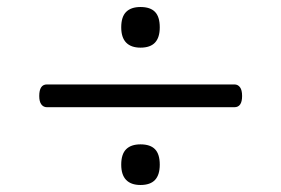

<svg xmlns="http://www.w3.org/2000/svg" viewBox="-20 -711 803 548"><path d="M114 -405Q104 -405 98 -413Q92 -421 92 -437Q92 -470 114 -470H649Q659 -470 665 -462Q671 -454 671 -437Q671 -405 649 -405ZM381 -183Q354 -183 340 -197.5Q326 -212 326 -241Q326 -271 340 -285Q354 -299 381 -299Q409 -299 422.5 -285Q436 -271 436 -241Q436 -212 422.5 -197.5Q409 -183 381 -183ZM381 -575Q354 -575 340 -589.5Q326 -604 326 -633Q326 -663 340 -677Q354 -691 381 -691Q409 -691 422.5 -677Q436 -663 436 -633Q436 -604 422.5 -589.5Q409 -575 381 -575Z"/></svg>

Font: Playwrite US Modern Light
Style: Regular
Weight: 300
Designer: Veronika Burian, José Scaglione
Foundry: TypeTogether
Version: Version 1.003